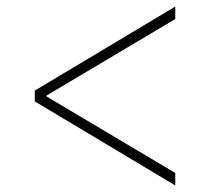

<svg xmlns="http://www.w3.org/2000/svg" viewBox="-20 -591 640 585"><path d="M86 -282V-315L514 -571V-533L122 -300V-297L514 -64V-26Z"/></svg>

Font: IBM Plex Sans Thai ExtLt
Style: Regular
Weight: 200
Designer: Mike Abbink, Paul van der Laan, Pieter van Rosmalen, Ben Mitchell, Mark Frömberg
Foundry: Bold Monday
Version: Version 1.2